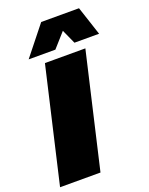

<svg xmlns="http://www.w3.org/2000/svg" viewBox="-169 -958 805 1040"><g transform="rotate(-20 233.5 -438.0)"><path d="M378 -660 225 0H-8L145 -660ZM420 -876 475 -709H333L296 -791L223 -709H69L202 -876Z"/></g></svg>

Font: Work Sans Black
Style: Italic
Weight: 900
Italic angle: -13°
Designer: Wei Huang
Foundry: Wei Huang
Version: Version 2.009; ttfautohint (v1.8.3)